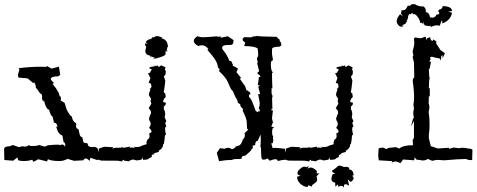

<svg xmlns="http://www.w3.org/2000/svg" viewBox="-21 -760 2265 912"><path d="M-0.5 0 -1.5 -52.2Q-0.5 -65.4 26.4 -65.4L39.6 -71.3L68.8 -61L85.9 -65.4Q91.3 -63.5 97.2 -63.5Q107.4 -63.5 116.2 -70.8Q122.6 -66.4 126.5 -66.4Q162.1 -66.4 163.6 -71.8L191.9 -63.5L206.5 -69.8Q235.4 -72.8 248.5 -72.8Q259.3 -72.8 269.5 -70.8V-73.7Q286.1 -73.7 286.1 -64.5L289.1 -65.9Q289.1 -84.5 281.2 -84.5L275.4 -116.2Q261.7 -120.6 253.4 -136.2L245.6 -158.7L252.9 -157.7L250 -164.6Q249 -176.3 235.4 -177.7L228.5 -207Q220.7 -207 211.9 -239.3Q205.1 -239.3 199.2 -250Q190.9 -266.1 188.5 -283.7L183.6 -276.9L178.2 -293Q179.2 -295.9 179.2 -299.8Q179.2 -306.2 175.8 -313.5Q168.9 -313.5 159.7 -331.5Q156.7 -331.5 156.7 -334L157.2 -336.9L148.9 -341.8L149.4 -345.2Q149.4 -355.5 142.1 -368.7L137.2 -365.2L109.9 -387.7L66.4 -391.6L64 -405.3L71.3 -428.7L67.4 -436Q120.1 -442.9 170.4 -442.9L200.2 -442.4L201.7 -446.8L223.6 -434.1L258.8 -443.4L265.1 -404.8L255.9 -397.5Q220.2 -397.5 220.2 -383.3Q225.6 -373.5 231.4 -371.1L234.9 -364.7L228.5 -361.8L245.1 -340.3L258.3 -318.4L262.7 -302.7L267.1 -301.3Q268.6 -296.9 268.6 -292.5Q268.6 -288.1 267.1 -283.2L286.1 -271L295.4 -240.2Q312 -208 320.3 -206.5Q323.7 -182.6 341.3 -173.8L340.3 -163.1Q340.3 -156.2 342 -152.8Q343.8 -149.4 346.9 -148.7Q350.1 -147.9 352.1 -145Q355.5 -130.4 357.7 -120.6Q359.9 -110.8 370.6 -106.9L374.5 -85.9Q375.5 -81.1 394 -79.6L398.4 -67.4Q402.8 -61 421.9 -61L422.9 -63Q442.4 -61 444.8 -49.8Q444.8 -16.6 446.3 -16.1L443.4 1Q415 -7.3 409.2 -11.2L404.3 4.4Q394.5 -7.3 386.2 -7.3Q379.4 -7.3 374.5 1.5L331.1 3.9L300.3 -5.4Q279.8 4.9 263.2 4.9Q222.2 4.9 206.5 -3.9L202.6 6.8L160.6 -3.4L138.2 8.8L131.8 -1.5Q116.2 4.9 90.3 4.9Q76.7 4.9 65.9 1.5L61.5 -12.2L41.5 3.4Z M443.8 -2.4 441.9 -33.2Q448.7 -41.5 448.7 -54.2L474.1 -63L518.1 -60.5L512.2 -55.2Q521 -55.2 522 -56.9Q522.9 -58.6 557.1 -58.6L554.2 -62L565.9 -58.1L596.2 -63.5L595.7 -58.1L603.5 -59.6L622.1 -56.6L612.8 -63L627.9 -61.5Q644 -61.5 653.8 -68.4L675.8 -75.2L674.3 -82.5L679.2 -96.7Q689.5 -101.6 689.5 -114.3L687.5 -126.5Q698.7 -129.4 698.7 -135.7Q698.7 -142.1 687 -152.8Q694.8 -163.1 694.8 -172.9Q694.8 -178.7 690.9 -184.1Q687 -189.5 687 -195.8Q687 -203.1 691.4 -208L689.5 -209Q696.3 -217.8 696.3 -226.1Q696.3 -235.4 685.1 -246.1Q693.4 -259.3 697.8 -267.6L694.3 -279.3Q694.3 -285.2 696.8 -290.5Q695.8 -293 693.4 -295.9Q686.5 -304.7 686.5 -311Q686.5 -318.8 693.4 -333Q693.4 -333.5 693.8 -334L689.9 -335.4L698.7 -347.2L695.8 -362.3Q691.9 -365.2 685.1 -366.2L693.4 -389.2L682.1 -411.6Q689.9 -412.6 694.3 -418L693.8 -422.9L697.8 -424.3L698.7 -431.2Q694.8 -433.6 686.5 -436L691.9 -441.4L710.4 -444.8L713.9 -443.4L711.4 -448.7L719.7 -446.3L728.5 -449.2Q729 -443.8 733.9 -441.9L744.6 -449.7L765.1 -440.4L762.2 -428.2L766.6 -423.8L765.6 -407.2L757.3 -396.5L764.2 -377L760.7 -346.7Q759.3 -332 756.8 -326.2L758.3 -319.3Q759.8 -317.9 763.7 -316.9L766.1 -298.8Q753.9 -289.6 753.9 -274.9L765.6 -272.9L766.6 -268.1Q766.6 -260.7 756.8 -253.9Q756.8 -252.9 757.3 -252.4V-244.6L756.3 -243.2Q763.7 -231.4 763.7 -217.3L761.2 -202.6L768.6 -186Q768.6 -179.7 763.2 -176.8L769.5 -159.2Q763.2 -159.2 763.2 -146Q763.2 -136.7 767.6 -120.1Q761.7 -120.1 761.7 -109.4Q761.7 -98.6 757.3 -76.7Q752.9 -76.7 752.9 -64.9L744.6 -52.2L732.4 -43.5L734.4 -38.6L710.4 -32.2L712.4 -27.8Q705.6 -27.8 699.7 -22.9L700.2 -14.6L686 -7.8Q686 -1 657.7 -1L655.3 -13.7L653.3 -5.4Q653.3 0 626 2Q617.2 -2 611.8 -2Q602.1 -2 590.3 6.3L572.3 3.4H567.4V-1.5Q559.1 1.5 559.1 6.8L538.1 3.4L460 2.9ZM693 -495.3Q669.1 -499.2 669.1 -518.4L673.4 -537.1Q668 -543.7 668 -550L668.7 -554.7L680.5 -550.4L671.1 -560.1Q678.9 -573 696.5 -575L698.4 -572.6L698 -580.5L701.6 -578.1L703.1 -585.5L707.8 -581.2Q709.4 -581.2 709.8 -584L714.5 -585.1L718 -582.8L715.2 -587.9L730.9 -588.3L750 -581.2L746.9 -577.7Q775.4 -571.9 776.9 -536.3L774.6 -537.1L770.3 -520.3L771.5 -518.4L776.6 -520.7Q772.3 -514.8 770.3 -514.8Q768.4 -514.8 767.6 -520.3Q765.2 -516 765.2 -510.1L765.6 -503.5Q765.6 -492.6 703.1 -478.1L716 -484.8L696.1 -492.2L694.9 -484.4Z M1301.8 4.9 1296.9 2.4Q1294.9 -3.9 1286.6 -3.9Q1280.3 -3.9 1260.3 3.4L1249 -7.8Q1241.7 -1.5 1229.5 -1.5Q1219.7 -1.5 1219.7 -25.9Q1218.8 -58.6 1217.8 -63.5L1214.8 -63Q1217.8 -70.3 1217.8 -99.6Q1217.8 -117.7 1215.3 -119.6Q1211.9 -107.4 1203.1 -91.3Q1190.9 -89.8 1190.9 -70.3Q1179.7 -70.3 1179.7 -66.4V-59.1Q1179.7 -52.2 1172.4 -51.8Q1173.8 -51.8 1173.8 -49.8Q1173.8 -45.4 1143.6 -20Q1142.6 -20.5 1141.1 -20.5Q1126 -20.5 1126 -5.4Q1108.4 -4.4 1097.2 -4.4Q1085.9 -4.4 1082 -0.5Q1054.7 -0.5 1019.5 5.4L1008.8 -33.7L1023.9 -56.2Q1036.6 -54.2 1046.4 -53.2Q1053.7 -58.1 1061.5 -58.1Q1070.8 -58.1 1081.1 -51.3Q1097.2 -56.6 1097.2 -62Q1097.2 -64.9 1111.3 -67.9Q1125.5 -70.8 1132.3 -97.7Q1142.1 -105.5 1142.1 -117.7Q1142.1 -122.1 1140.6 -127.4L1158.7 -144.5L1152.8 -147.9Q1151.4 -161.1 1151.4 -174.3Q1151.4 -191.4 1141.6 -212.9L1131.3 -234.9Q1133.3 -236.8 1133.3 -239.3Q1133.3 -243.2 1127 -249Q1120.6 -254.9 1120.6 -259.5Q1120.6 -264.2 1119.6 -264.9Q1118.7 -265.6 1108.9 -272L1106 -285.2Q1095.7 -298.8 1085 -327.6Q1078.1 -331.1 1069.3 -351.6L1062 -368.7Q1050.8 -394.5 1017.1 -424.3L1023.4 -426.8Q1023.4 -429.7 1013.7 -440.4Q1013.7 -462.9 988.8 -493.7L963.9 -523.4L968.8 -527.3Q955.1 -544.9 938.5 -544.9Q929.7 -544.9 920.9 -541.5Q899.4 -552.7 899.4 -565.4Q899.4 -577.1 917 -587.9Q929.7 -583 941.9 -583Q957.5 -583 1013.7 -587.9L1009.8 -583.5L1026.9 -587.9V-580.6L1061 -587.9L1087.9 -569.8V-563Q1087.9 -546.4 1073.2 -546.4H1061Q1034.2 -546.4 1034.2 -533.2Q1034.2 -526.4 1041 -519Q1056.2 -502 1069.3 -469.7L1076.7 -470.7L1086.4 -450.2L1083 -448.2Q1097.7 -442.9 1109.4 -434.1L1102.1 -417L1125 -388.7L1117.7 -386.7L1140.1 -355V-356.9Q1141.1 -356.9 1152.3 -325.7Q1152.8 -334 1153.3 -334Q1153.8 -334 1154.5 -330.8Q1155.3 -327.6 1166.5 -321.3L1168.9 -311.5H1164.6Q1161.6 -311.5 1161.6 -306.2V-299.8Q1170.9 -291 1175.3 -280.8Q1187 -252.4 1194.3 -231.4Q1200.2 -231.4 1203.1 -226.6Q1206.1 -231.4 1206.1 -231.9L1213.4 -230L1210.4 -236.3L1216.3 -235.8L1208 -243.7Q1212.9 -260.7 1212.9 -267.6Q1212.9 -274.4 1205.1 -312.5L1214.8 -313.5L1205.6 -347.7L1213.4 -354.5L1203.6 -355.5L1209 -394L1215.8 -394.5Q1214.8 -402.3 1208.5 -405.5Q1202.1 -408.7 1202.1 -412.1Q1202.1 -417.5 1210 -421.4L1200.2 -461.4Q1203.6 -461.4 1203.6 -462.4L1199.2 -482.4Q1205.6 -492.7 1205.6 -501Q1205.6 -504.9 1203.1 -529.3Q1189.9 -541 1139.2 -541L1143.6 -558.6Q1131.3 -565.4 1131.3 -572.8Q1131.3 -578.1 1139.2 -583.5L1171.9 -582.5Q1179.7 -587.9 1195.8 -587.9L1200.2 -589.8Q1202.1 -586.4 1294.9 -585Q1294.9 -579.6 1307.1 -572.3L1307.6 -564.5Q1312.5 -562.5 1314 -554.7L1315.9 -544.9L1307.6 -538.6Q1271.5 -537.6 1271.2 -527.1Q1271 -516.6 1271 -505.9Q1271 -499.5 1275.9 -473.6Q1265.6 -473.6 1265.6 -456.1Q1265.6 -419.9 1276.4 -417L1271 -413.1Q1271 -383.3 1272.9 -340.3L1269 -341.3V-317.4Q1269 -312.5 1274.4 -303.2Q1271.5 -300.8 1271.5 -289.6L1272.9 -241.7L1268.6 -244.1V-235.8L1275.4 -235.4L1270.5 -193.8L1274.4 -189.9L1271.5 -183.1L1277.3 -184.1L1267.6 -158.7L1281.2 -155.3L1272.5 -148.4L1274.4 -145.5Q1271.5 -144.5 1271.5 -139.6L1272 -121.6Q1272 -117.2 1276.4 -113.8L1275.4 -101.1Q1276.9 -99.6 1276.9 -95.2Q1276.9 -89.8 1274.4 -80.1L1267.6 -79.1L1273.9 -56.6Q1278.8 -57.6 1285.2 -57.6Q1297.4 -57.6 1333.5 -53.2L1333 -45.4Q1334 -41 1334 -1.5Q1306.6 1.5 1301.8 4.9Z M1332.5 -2.4 1330.6 -33.2Q1337.4 -41.5 1337.4 -54.2L1362.8 -63L1406.7 -60.5L1400.9 -55.2Q1409.7 -55.2 1410.6 -56.9Q1411.6 -58.6 1445.8 -58.6L1442.9 -62L1454.6 -58.1L1484.9 -63.5L1484.4 -58.1L1492.2 -59.6L1510.7 -56.6L1501.5 -63L1516.6 -61.5Q1532.7 -61.5 1542.5 -68.4L1564.5 -75.2L1563 -82.5L1567.9 -96.7Q1578.1 -101.6 1578.1 -114.3L1576.2 -126.5Q1587.4 -129.4 1587.4 -135.7Q1587.4 -142.1 1575.7 -152.8Q1583.5 -163.1 1583.5 -172.9Q1583.5 -178.7 1579.6 -184.1Q1575.7 -189.5 1575.7 -195.8Q1575.7 -203.1 1580.1 -208L1578.1 -209Q1585 -217.8 1585 -226.1Q1585 -235.4 1573.7 -246.1Q1582 -259.3 1586.4 -267.6L1583 -279.3Q1583 -285.2 1585.4 -290.5Q1584.5 -293 1582 -295.9Q1575.2 -304.7 1575.2 -311Q1575.2 -318.8 1582 -333Q1582 -333.5 1582.5 -334L1578.6 -335.4L1587.4 -347.2L1584.5 -362.3Q1580.6 -365.2 1573.7 -366.2L1582 -389.2L1570.8 -411.6Q1578.6 -412.6 1583 -418L1582.5 -422.9L1586.4 -424.3L1587.4 -431.2Q1583.5 -433.6 1575.2 -436L1580.6 -441.4L1599.1 -444.8L1602.5 -443.4L1600.1 -448.7L1608.4 -446.3L1617.2 -449.2Q1617.7 -443.8 1622.6 -441.9L1633.3 -449.7L1653.8 -440.4L1650.9 -428.2L1655.3 -423.8L1654.3 -407.2L1646 -396.5L1652.8 -377L1649.4 -346.7Q1647.9 -332 1645.5 -326.2L1647 -319.3Q1648.4 -317.9 1652.3 -316.9L1654.8 -298.8Q1642.6 -289.6 1642.6 -274.9L1654.3 -272.9L1655.3 -268.1Q1655.3 -260.7 1645.5 -253.9Q1645.5 -252.9 1646 -252.4V-244.6L1645 -243.2Q1652.3 -231.4 1652.3 -217.3L1649.9 -202.6L1657.2 -186Q1657.2 -179.7 1651.9 -176.8L1658.2 -159.2Q1651.9 -159.2 1651.9 -146Q1651.9 -136.7 1656.2 -120.1Q1650.4 -120.1 1650.4 -109.4Q1650.4 -98.6 1646 -76.7Q1641.6 -76.7 1641.6 -64.9L1633.3 -52.2L1621.1 -43.5L1623 -38.6L1599.1 -32.2L1601.1 -27.8Q1594.2 -27.8 1588.4 -22.9L1588.9 -14.6L1574.7 -7.8Q1574.7 -1 1546.4 -1L1543.9 -13.7L1542 -5.4Q1542 0 1514.6 2Q1505.9 -2 1500.5 -2Q1490.7 -2 1479 6.3L1460.9 3.4H1456.1V-1.5Q1447.8 1.5 1447.8 6.8L1426.8 3.4L1348.6 2.9ZM1439.3 128.7Q1419.5 126 1404.8 112Q1390.1 97.9 1390.1 79.4L1407.2 75Q1391.8 71.5 1391.8 62.7Q1391.8 53.1 1404.2 42.3Q1416.5 31.5 1424.4 31.5Q1429.2 31.5 1433.2 34.2L1446.3 28.9L1438.4 42.5Q1446.3 35.9 1454.7 35.9Q1468.8 35.9 1484.6 53.1L1482.8 63.2L1496 64L1482.8 77.2L1485.5 92.6Q1485.5 100.1 1481.7 103.8Q1478 107.6 1473.4 110.6Q1468.8 113.7 1464.6 117Q1460.4 120.3 1459.5 126.5L1444.1 119.9ZM1613.3 132.2Q1608.5 122.9 1600.2 122.9Q1593.6 122.9 1586.5 127.3L1583.9 115.9L1572 126.5L1571.1 107.6Q1553.1 104.9 1553.1 89.5Q1553.1 82.1 1559.3 67.1L1572 64.9Q1555.8 57.9 1555.8 52.6Q1555.8 51.3 1559.3 48.7Q1579.5 35 1582.1 30.9Q1584.8 26.7 1591.4 26.7Q1598.8 26.7 1612.9 33.3L1622.6 32.4Q1637.9 32.4 1637.9 42.1L1638.8 45.6Q1656.8 45.6 1659 72.8L1651.1 75Q1658.6 80.3 1658.6 86.5Q1658.6 94.8 1645 104.5L1630.9 92.2L1637.5 122.1Q1626.5 115 1619.9 115Q1612.5 115 1612.5 125.1Z M1778.3 1.5 1775.4 -19.5 1777.3 -53.7Q1778.3 -58.6 1800.8 -58.6L1814 -51.8L1825.2 -57.6L1859.9 -61L1875.5 -54.2Q1893.1 -70.3 1940.9 -70.3L1939 -94.2L1945.3 -105.5V-185.5L1931.2 -159.2L1940.9 -196.8L1945.3 -200.7Q1941.9 -211.4 1941.9 -222.2Q1941.9 -232.9 1945.3 -242.2L1942.9 -264.6Q1945.8 -277.3 1945.8 -301.3Q1945.8 -324.7 1941.9 -356L1939.5 -374.5Q1939.5 -388.7 1946.8 -391.6L1945.3 -463.9L1939 -489.3L1942.4 -497.6L1939 -514.6Q1939 -519 1942.9 -531.2Q1946.8 -543.5 1946.8 -556.6L1945.3 -577.6L1952.1 -582.5Q1964.8 -578.6 1974.1 -578.6Q1985.8 -578.6 1992.7 -584.5H2001.5L2004.9 -568.4L2007.3 -577.6Q2017.1 -583 2022.9 -583Q2022.9 -568.4 2033.7 -564.9L2036.6 -572.8L2051.3 -564V-552.7L2071.3 -522L2092.3 -507.3L2081.5 -483.4L2080.6 -498L2075.2 -494.1L2073.2 -471.7Q2069.3 -483.4 2062.5 -483.4Q2056.2 -483.4 2029.8 -490.7L2022 -487.8Q2022 -480 2025.4 -480L2018.1 -468.8L2025.9 -466.3L2020 -433.1L2016.1 -433.6Q2017.1 -389.2 2020.5 -389.2Q2016.1 -383.8 2016.1 -339.8L2020.5 -341.8V-300.3L2016.1 -305.2L2015.1 -268.1Q2018.6 -259.8 2018.6 -251Q2018.6 -241.2 2015.1 -228.5Q2019.5 -200.7 2019.5 -167.5Q2019.5 -146.5 2016.1 -119.1V-103L2025.4 -65.9L2058.6 -54.7Q2067.4 -54.7 2111.8 -58.1L2110.8 -53.2L2135.3 -59.1L2160.2 -55.7Q2167 -58.1 2174.3 -58.1Q2192.4 -58.1 2201.7 -54.7Q2222.2 -53.2 2223.1 -47.9L2221.7 0.5Q2199.7 0.5 2193.4 -4.9Q2161.6 -4.9 2089.4 1.5L2057.6 -0.5Q2049.3 -0.5 2032.2 3.9L2010.7 -5.4Q2004.4 2.4 1981 2.4Q1981 -1 1958.5 -1L1948.2 -12.7L1946.8 1.5L1893.6 -2.4L1881.8 14.6L1857.9 6.3L1838.4 12.2L1843.3 5.4ZM1934.4 -739.9H1950.2Q1964.8 -729.3 1987.2 -729.3H1990.7Q2001.7 -721.4 2001.7 -708.7L2001.2 -702.9Q2018.8 -699.9 2021.4 -677.9L2032.4 -676.1Q2046.9 -676.1 2052.2 -690.6Q2065.8 -691.1 2065.8 -697.2Q2065.8 -700.3 2061 -706.5L2062.8 -713.5Q2079.5 -715.7 2082.1 -731.1Q2124.7 -730.2 2126.5 -707.8L2108.5 -704.7L2126 -699.4Q2119.9 -663.4 2079.5 -648.4L2079.9 -655.9Q2079.9 -662.5 2078.1 -662.5Q2075.9 -662.5 2068 -637.9L2056.2 -639.7Q2042.1 -639.7 2027.6 -632.6H2022.3L2025.8 -637.9L2014 -636.1L1996 -639.7L1988 -658.1L1989.8 -642.3Q1985.4 -652 1980.1 -652L1975.7 -650.2Q1970.9 -677.5 1950.2 -692.4L1937.1 -692.8L1942.8 -698.5L1933.5 -696.8L1930.9 -691.5L1923.9 -694.2Q1916.8 -685.8 1916.8 -675.3L1913.8 -665.6L1908.9 -664.3L1914.2 -660.3L1908.5 -654.6Q1908.5 -645.4 1887.4 -640.5L1896.6 -636.6Q1890.5 -633.1 1885.6 -633.1Q1882.6 -633.1 1878.6 -635Q1874.7 -637 1871.4 -640.5Q1868.1 -644.1 1865.7 -648.7Q1863.2 -653.3 1863.2 -659Q1863.2 -673.1 1879.1 -692.4L1892.7 -682.7L1883.4 -695.9L1887 -711.7L1892.2 -711.3Q1900.1 -711.3 1904.1 -714.8Q1908.1 -718.3 1910.3 -722.3Q1912.5 -726.2 1914 -729.8Q1915.5 -733.3 1919 -733.3L1923.4 -732.4Q1928.3 -732.4 1934.4 -739.9Z"/></svg>

Font: Truetypewriter PolyglOTT
Style: Regular
Weight: 400
Designer: Sergey Beatoff a.k.a. Sam_T
Version: Version 3.76